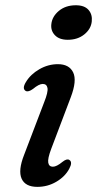

<svg xmlns="http://www.w3.org/2000/svg" viewBox="-20 -718 378 748"><path d="M244 -563Q211 -563 194 -580.8Q177 -598.5 180 -624Q183 -653.5 209.2 -675.5Q235.5 -697.5 275.5 -697.5Q309 -697.5 324.8 -679.5Q340.5 -661.5 337.5 -634.5Q334.5 -605 308.5 -584Q282.5 -563 244 -563ZM179.5 -138Q165 -99.5 168 -84Q171 -68.5 186 -68.5Q200.5 -68.5 223.5 -87.5Q240.5 -101 250 -95Q264 -86.5 249.5 -60Q233 -29.5 199.2 -9.8Q165.5 10 125.5 10Q78.5 10 64.2 -22Q50 -54 74 -115L152 -319.5Q168 -359.5 165 -375.2Q162 -391 146.5 -391Q132 -391 108.5 -371.5Q90.5 -358.5 80.5 -363.5Q65 -372.5 81 -398.5Q99 -428.5 133.2 -448.2Q167.5 -468 205.5 -468Q249.5 -468 265 -436Q280.5 -404 255.5 -338.5Z"/></svg>

Font: Fraunces 9pt S050
Style: Italic
Weight: 400
Italic angle: -16°
Version: Version 1.000; ttfautohint (v1.8.3)